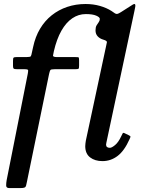

<svg xmlns="http://www.w3.org/2000/svg" viewBox="-20 -812 750 982"><path d="M667.5 -755.5Q670 -767.5 671.8 -777.2Q673.5 -787 670.2 -790.5Q667 -794 654.5 -785.5L599.5 -750.5Q587 -742.5 580.8 -741Q574.5 -739.5 568.2 -743.5Q562 -747.5 550 -756Q525 -772 491 -781.8Q457 -791.5 417.5 -791.5Q368 -791.5 324 -776.8Q280 -762 244.5 -733.8Q209 -705.5 184.8 -664.8Q160.5 -624 149.5 -572L143.5 -545Q140.5 -528.5 137.5 -524.2Q134.5 -520 113.5 -520H64Q52.5 -520 49.5 -517.2Q46.5 -514.5 46.5 -500.5V-474.5Q46.5 -464.5 50 -461.2Q53.5 -458 68.5 -458H104.5Q123 -458 123.8 -453.2Q124.5 -448.5 122 -434.5L14 109.5Q11.5 123.5 11.5 136.8Q11.5 150 28 150H83.5Q100 150 106 147Q112 144 113.5 136.8Q115 129.5 118 116.5L231 -433.5Q234.5 -449 237.5 -453.5Q240.5 -458 259.5 -458H363.5Q379 -458 381.8 -460.5Q384.5 -463 384.5 -476V-503.5Q384.5 -517.5 381.5 -518.8Q378.5 -520 365.5 -520H272.5Q250 -520 251.2 -528.2Q252.5 -536.5 255.5 -550Q270 -612.5 294 -654.8Q318 -697 349.8 -718.5Q381.5 -740 419 -740Q453.5 -740 472 -732Q490.5 -724 490.5 -715.5Q490.5 -706 485 -698.8Q479.5 -691.5 474 -682.2Q468.5 -673 468.5 -656.5Q468.5 -638 479.8 -626Q491 -614 509 -609Q528 -603.5 526.8 -596Q525.5 -588.5 521.5 -571L419 -92.5Q418 -87 417 -78.5Q416 -70 416 -64.5Q416 -26 440.8 -7Q465.5 12 504 12Q546.5 12 581.2 -14.2Q616 -40.5 642.5 -100Q646 -107 647.2 -111.2Q648.5 -115.5 640.5 -119.5L616.5 -131Q610 -134.5 607.2 -129.5Q604.5 -124.5 600 -115Q585.5 -84 568.5 -70Q551.5 -56 542 -56Q522.5 -56 522.5 -72.5Q522.5 -76 524 -82Z"/></svg>

Font: Besley Medium
Style: Italic
Weight: 500
Italic angle: -13°
Designer: Owen Earl
Foundry: indestructible type*
Version: Version 2.001